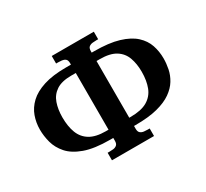

<svg xmlns="http://www.w3.org/2000/svg" viewBox="-147 -942 1253 1170"><g transform="rotate(-30 480.0 -357.0)"><path d="M332 10V-43H345Q358 -43 372 -44.5Q386 -46 396.5 -54.5Q407 -63 407 -84V-104H386Q275 -104 207.5 -128.5Q140 -153 105 -193Q70 -233 57.5 -279.5Q45 -326 45 -371Q45 -420 61 -464.5Q77 -509 114 -544Q151 -579 214.5 -599.5Q278 -620 372 -620H407V-630Q407 -652 396.5 -660Q386 -668 372 -669.5Q358 -671 345 -671H332V-724H628V-671H615Q603 -671 588.5 -669.5Q574 -668 563.5 -660Q553 -652 553 -630V-620H568Q674 -620 741.5 -599.5Q809 -579 847 -544Q885 -509 900 -464.5Q915 -420 915 -371Q915 -335 907.5 -297.5Q900 -260 879 -225.5Q858 -191 819 -163.5Q780 -136 718 -120Q656 -104 564 -104H553V-84Q553 -63 563.5 -54.5Q574 -46 588.5 -44.5Q603 -43 615 -43H628V10ZM407 -162V-561H375Q308 -561 270 -536Q232 -511 216.5 -467Q201 -423 201 -367Q201 -304 218.5 -258Q236 -212 277 -187Q318 -162 388 -162ZM553 -162H562Q638 -162 680.5 -187Q723 -212 741 -258Q759 -304 759 -367Q759 -423 743 -467Q727 -511 687 -536Q647 -561 575 -561H553Z"/></g></svg>

Font: NotoSerif-Bold
Style: Regular
Weight: 700
Designer: Monotype Design Team
Foundry: Monotype Imaging Inc.
Version: Version 2.007; ttfautohint (v1.8) -l 8 -r 50 -G 200 -x 14 -D